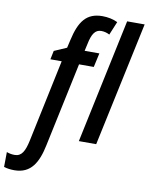

<svg xmlns="http://www.w3.org/2000/svg" viewBox="-217 -840 894 1155"><g transform="rotate(10 230.0 -262.5)"><path d="M304 0H410L572 -760H465ZM-48 240C54 240 94 165 116 59L225 -455H315L334 -541H244L254 -586C266 -646 285 -676 322 -676C341 -676 358 -671 373 -663L407 -745C381 -758 347 -765 314 -765C216 -765 174 -706 148 -589L137 -541L61 -508L50 -455H119L13 48C-1 113 -19 149 -62 149C-79 149 -96 146 -111 140L-112 231C-94 237 -71 240 -48 240Z"/></g></svg>

Font: Noto Sans Display SemiCondensed Medium
Style: Italic
Weight: 500
Width: 4
Italic angle: -12°
Designer: Monotype Design Team
Foundry: Monotype Imaging Inc.
Version: Version 1.900